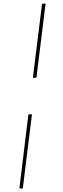

<svg xmlns="http://www.w3.org/2000/svg" viewBox="-20 -811 361 1096"><path d="M238 -791 240 -789 188 -368 171 -366 168 -369 220 -789ZM159 -160 162 -155 110 265H93L91 261L142 -157Z"/></svg>

Font: Alegreya Sans Thin
Style: Italic
Weight: 100
Italic angle: -7°
Designer: Juan Pablo del Peral
Foundry: Huerta Tipografica
Version: Version 2.007